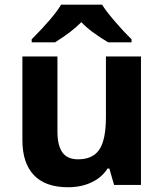

<svg xmlns="http://www.w3.org/2000/svg" viewBox="-20 -786 697 816"><path d="M464.8 0 444.8 -69.8H437Q413.1 -31.7 369.1 -11Q325.2 9.8 269 9.8Q172.9 9.8 124 -41.7Q75.2 -93.3 75.2 -189.9V-545.9H224.1V-227.1Q224.1 -168 245.1 -138.4Q266.1 -108.9 312 -108.9Q374.5 -108.9 402.3 -150.6Q430.2 -192.4 430.2 -289.1V-545.9H579.1V0ZM439.9 -606Q363.3 -651.4 325.7 -691.9Q287.6 -652.3 213.9 -606H114.7V-619.1Q207 -711.4 239.7 -766.1H414.1Q429.2 -740.7 466.6 -697Q503.9 -653.3 539.1 -619.1V-606Z"/></svg>

Font: Zoram GWebM
Style: Bold
Weight: 700
Foundry: Ascender Corporation
Version: Version 1.000